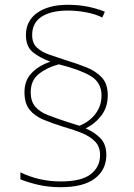

<svg xmlns="http://www.w3.org/2000/svg" viewBox="-20 -779 558 800"><path d="M82 -395Q82 -444 112 -475Q142 -506 190 -522Q146 -538 117 -561.5Q88 -585 88 -633Q88 -692 135 -725.5Q182 -759 263 -759Q308 -759 347 -751Q386 -743 417 -730L406 -706Q379 -720 340 -727.5Q301 -735 263 -735Q193 -735 153.5 -709.5Q114 -684 114 -633Q114 -599 134 -580.5Q154 -562 186.5 -551Q219 -540 258 -527Q301 -514 340 -498.5Q379 -483 404 -456.5Q429 -430 429 -381Q429 -333 403 -298.5Q377 -264 337 -244Q374 -228 398.5 -203Q423 -178 423 -133Q423 -72 375.5 -35.5Q328 1 233 1Q181 1 137 -9.5Q93 -20 65 -32V-61Q143 -23 233 -23Q320 -23 358.5 -53.5Q397 -84 397 -133Q397 -168 376 -189.5Q355 -211 320.5 -225Q286 -239 243 -251Q199 -265 162 -280Q125 -295 103.5 -321.5Q82 -348 82 -395ZM108 -395Q108 -356 127.5 -334Q147 -312 179.5 -299.5Q212 -287 251 -274L311 -255Q353 -272 378 -305Q403 -338 403 -381Q403 -436 356.5 -463Q310 -490 225 -511Q176 -498 142 -471Q108 -444 108 -395Z"/></svg>

Font: Noto Sans Bengali Thin
Style: Regular
Weight: 100
Designer: Jelle Bosma - Monotype Design Team
Foundry: Monotype Imaging Inc.
Version: Version 2.003; ttfautohint (v1.8.4.7-5d5b)